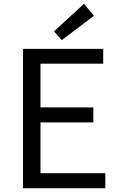

<svg xmlns="http://www.w3.org/2000/svg" viewBox="-20 -990 629 1010"><path d="M101 0H534V-79H193V-346H471V-425H193V-655H523V-733H101ZM305 -779 474 -907 422 -970 264 -825Z"/></svg>

Font: Noto Sans KR
Style: Regular
Weight: 400
Designer: Ryoko NISHIZUKA 西塚涼子 (kana, bopomofo & ideographs); Paul D. Hunt (Latin, Greek & Cyrillic); Sandoll Communications 산돌커뮤니
Foundry: Adobe
Version: Version 2.004;hotconv 1.0.118;makeotfexe 2.5.65603